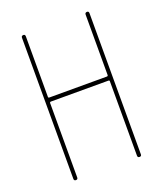

<svg xmlns="http://www.w3.org/2000/svg" viewBox="-135 -819 771 908"><g transform="rotate(-20 250.0 -365.0)"><path d="M80.1 -9.8V-719.7Q80.1 -729.5 89.8 -730Q99.6 -730.5 99.6 -719.7V-415Q99.6 -410.2 105.5 -410.2H394.5Q399.4 -410.2 400.4 -415V-719.7Q400.4 -729.5 410.2 -730Q419.9 -730.5 419.9 -719.7V-9.8Q419.9 0 410.2 0Q400.4 0 400.4 -9.8V-384.8Q400.4 -389.6 394.5 -389.6H105.5Q100.6 -389.6 99.6 -384.8V-9.8Q99.6 0 89.8 0Q80.1 0 80.1 -9.8Z"/></g></svg>

Font: Rounded Mgen+ 1m thin
Style: Regular
Weight: 100
Designer: [Source Han Sans]
Ryoko NISHIZUKA  (kana & ideographs); Paul D. Hunt (Latin, Greek & Cyrillic); Wenlong ZHANG  (bopomofo
Version: Version 1.059.20150602